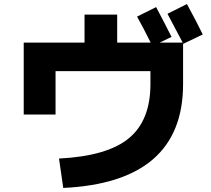

<svg xmlns="http://www.w3.org/2000/svg" viewBox="-20 -870 1040 947"><path d="M97 -660H397V-798H558V-660H723Q684 -739 656 -788L750 -835Q791 -758 826 -688L768 -660H881Q829 -760 806 -802L902 -850Q948 -766 980 -700L884 -654L883 -655V-455Q883 29 292 57L271 -88Q509 -100 615.5 -188Q722 -276 722 -455V-519H254V-305H97Z"/></svg>

Font: Mplus 1p ExtraBold
Style: Regular
Weight: 800
Version: Version 1.061